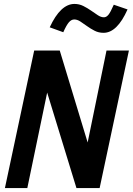

<svg xmlns="http://www.w3.org/2000/svg" viewBox="-20 -957 676 977"><path d="M5 0 154 -700H284L426 -232L522 -700H636L487 0H369L220 -486L119 0ZM302 -793 233 -818Q288 -937 359 -937Q383 -937 404 -926.5Q425 -916 443.5 -903Q462 -890 478 -879.5Q494 -869 509 -869Q521 -869 531.5 -881.5Q542 -894 559 -933L629 -909Q576 -790 507 -790Q482 -790 461.5 -800.5Q441 -811 423 -824Q405 -837 389 -847.5Q373 -858 358 -858Q343 -858 330.5 -843.5Q318 -829 302 -793Z"/></svg>

Font: Red Hat Mono SemiBold
Style: Italic
Weight: 600
Italic angle: -12°
Monospace: yes
Designer: Pentagram, MCKL
Foundry: MCKL
Version: Version 1.030